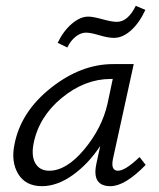

<svg xmlns="http://www.w3.org/2000/svg" viewBox="-20 -634 545 659"><path d="M275 -522Q257 -522 239.5 -508Q222 -494 211 -471L178 -487Q197 -527 226 -552Q255 -577 283 -577Q299 -577 331.5 -568Q364 -559 381 -559Q419 -559 446 -614L479 -600Q458 -555 429.5 -529.5Q401 -504 371 -504Q351 -504 321 -513Q291 -522 275 -522ZM459 -95 480 -68Q409 5 359 5Q294 5 311 -73L324 -133Q283 -71 229.5 -33Q176 5 124 5Q68 5 42.5 -37Q17 -79 30 -140Q52 -251 155 -332.5Q258 -414 368 -414H439L368 -90Q359 -48 385 -48Q410 -48 459 -95ZM149 -48Q208 -48 269 -121Q330 -194 349 -278L367 -363H360Q271 -363 192 -298Q113 -233 95 -140Q87 -97 102 -72.5Q117 -48 149 -48Z"/></svg>

Font: EauTestInfant
Style: Italic
Weight: 400
Italic angle: -12°
Designer: Christian Thalmann (Catharsis Fonts)
Version: Version 0.001;PS 000.001;hotconv 1.0.88;makeotf.lib2.5.64775